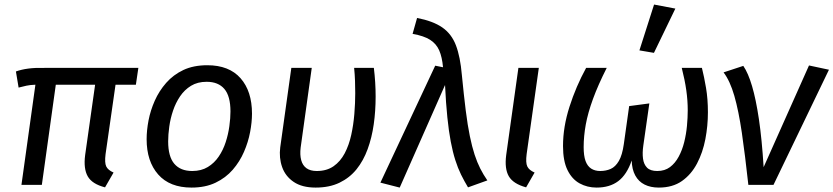

<svg xmlns="http://www.w3.org/2000/svg" viewBox="-20 -833 3755 865"><path d="M180.5 -527.1H603.3L592.2 -451.4H500.5L455.6 -138.6Q450.7 -99.7 458.6 -83.1Q466.6 -66.6 491.6 -55.6L453.2 11.1Q395 -3.9 375.3 -38.5Q355.6 -73.1 363.6 -134.4L408.5 -451.4H231.4L168.5 0H76.6L139.5 -451.4Q114.6 -450.4 99.1 -446.9Q83.7 -443.4 63.8 -438.4L51.7 -511Q76.7 -520 107.2 -524Q137.6 -528.1 180.5 -527.1Z M842.9 12.1Q744.8 12.1 692.7 -46.9Q640.6 -106 640.6 -206Q640.6 -245.1 649.1 -290.2Q657.7 -335.2 677.2 -379.2Q696.7 -423.2 728.7 -459.7Q760.8 -496.2 806.3 -517.7Q851.9 -539.1 914 -539.1Q1012.1 -539.1 1063.7 -480.6Q1115.3 -422.1 1115.3 -321Q1115.3 -282.9 1106.8 -237.9Q1098.3 -192.9 1079.2 -148.9Q1060.2 -104.9 1028.7 -68.4Q997.1 -31.9 951.1 -9.9Q905 12.1 842.9 12.1ZM846.1 -62.6Q886.9 -62.6 916.3 -80.6Q945.7 -98.5 965.6 -128Q985.5 -157.4 996.9 -192.9Q1008.4 -228.3 1013.3 -264.7Q1018.3 -301.1 1018.3 -331Q1018.3 -399.8 991 -432.1Q963.6 -464.5 910.9 -464.5Q870 -464.5 840.6 -446.5Q811.2 -428.5 791.3 -399.1Q771.4 -369.6 759.5 -334.2Q747.6 -298.8 742.6 -262.4Q737.6 -226 737.6 -196Q737.6 -127.3 765.5 -94.9Q793.3 -62.6 846.1 -62.6Z M1575.4 -527.1H1664.3Q1668.3 -494.2 1670.3 -462.2Q1672.3 -430.3 1672.3 -397.3Q1672.3 -333.2 1663.8 -273.1Q1655.3 -213 1636.3 -161Q1617.3 -109 1586.3 -70.4Q1555.2 -31.9 1509.6 -9.9Q1464.1 12.1 1401.9 12.1Q1340.7 12.1 1303.1 -13.5Q1265.5 -39 1251 -80.6Q1236.5 -122.1 1242.5 -169.1L1292.5 -527.1H1384.5L1334.5 -168.2Q1330.5 -135.4 1337 -111.5Q1343.4 -87.6 1360.8 -75.1Q1378.2 -62.6 1407.1 -62.6Q1451.9 -62.6 1482.8 -84.1Q1513.6 -105.6 1533.1 -142.6Q1552.5 -179.7 1562.4 -225.2Q1572.4 -270.6 1576.4 -319.6Q1580.4 -368.5 1580.4 -413.4Q1580.4 -440.3 1579.4 -469.3Q1578.4 -498.2 1575.4 -527.1Z M1838.8 -680.5 1859 -752.1Q1931.1 -738.1 1972.8 -709.2Q2014.5 -680.2 2034.1 -628.7Q2053.8 -577.1 2060.8 -494.9Q2069.8 -403.1 2078.2 -335.7Q2086.7 -268.3 2096.7 -219.8Q2106.7 -171.4 2118.2 -136.3Q2129.7 -101.3 2143.6 -73.8Q2157.6 -46.2 2175.6 -20.2L2088.5 11.1Q2071.6 -17 2057.1 -46.4Q2042.7 -75.9 2031.2 -111.9Q2019.7 -147.8 2010.8 -194.7Q2001.8 -241.6 1995.4 -304.4Q1988.9 -367.2 1985 -450L1780.8 12.1L1693.8 -10.2L1940.7 -537.1L1975.9 -530Q1971.8 -575.9 1958.8 -605.8Q1945.8 -635.7 1917.8 -653.6Q1889.8 -671.5 1838.8 -680.5Z M2315.5 -527.1H2407.5L2352.6 -138.6Q2347.6 -99.7 2355.6 -83.1Q2363.5 -66.6 2388.5 -55.6L2350.2 11.1Q2291.9 -4.9 2272.2 -39Q2252.5 -73.1 2260.5 -134.4Z M3051.5 -527.1H3142.3Q3152.3 -487.1 3160.8 -437.1Q3169.3 -387.2 3169.3 -327.2Q3169.3 -266.2 3157.8 -206.1Q3146.3 -146.1 3120.3 -96.5Q3094.3 -47 3052.2 -17.4Q3010.2 12.1 2948.1 12.1Q2911.1 12.1 2884.1 -1.4Q2857 -14.9 2842 -42.4Q2827 -69.9 2825.9 -109.9Q2803.9 -45.9 2765.3 -16.9Q2726.8 12.1 2667.8 12.1Q2625.7 12.1 2591.1 -6.9Q2556.6 -26 2536.6 -67Q2516.5 -108 2516.5 -175Q2516.5 -261 2545.6 -352Q2574.6 -443 2620.6 -527.1H2713.4Q2674.5 -450.2 2651.5 -387.2Q2628.5 -324.2 2619 -271.7Q2609.5 -219.2 2609.5 -170.2Q2609.5 -131.3 2617.9 -107.9Q2626.4 -84.5 2643.3 -73.5Q2660.2 -62.6 2684.1 -62.6Q2709.9 -62.6 2731.3 -72Q2752.7 -81.5 2768.1 -107.9Q2783.5 -134.3 2790.5 -184.1L2814.5 -355L2905.4 -367.1L2878.4 -178.2Q2873.4 -144.3 2876.9 -118.4Q2880.3 -92.5 2895.2 -77.5Q2910.2 -62.6 2941 -62.6Q2974.9 -62.6 2998.3 -80.1Q3021.7 -97.6 3037.6 -127.1Q3053.5 -156.5 3062.5 -192.5Q3071.4 -228.5 3074.9 -265.9Q3078.4 -303.3 3078.4 -336.1Q3078.4 -380.2 3071.9 -426.2Q3065.4 -472.2 3051.5 -527.1ZM2860.7 -606 2926.7 -812.5 3022.6 -794.3 2926.2 -594.9Z M3239.8 -506.9 3328.7 -536.2Q3350.7 -504.2 3368.1 -445.3Q3385.6 -386.4 3399 -296.5Q3412.4 -206.7 3420.3 -79.9L3624.7 -538.1L3714.6 -518.9L3464.7 0H3351.5Q3336.6 -135.8 3322.2 -234.8Q3307.7 -333.8 3288.3 -401.3Q3268.8 -468.9 3239.8 -506.9Z"/></svg>

Font: Fira Sans Variable
Style: Italic
Weight: 397
Italic angle: -8°
Designer: Carrois Corporate & Edenspiekermann AG
Foundry: Carrois Corporate GbR & Edenspiekermann AG
Version: Version 4.202